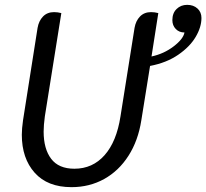

<svg xmlns="http://www.w3.org/2000/svg" viewBox="-20 -760 851 792"><path d="M599 -488 563 -264Q550 -180 510 -117.5Q470 -55 409.5 -21.5Q349 12 275 12Q176 12 123 -47.5Q70 -107 70 -204Q70 -229 75 -264L135 -645Q140 -674 157.5 -692Q175 -710 203 -710Q218 -710 233 -706L165 -280Q160 -243 160 -217Q160 -146 191 -105Q222 -64 287 -64Q362 -64 411.5 -120Q461 -176 477 -280L535 -645Q540 -674 557.5 -692Q575 -710 603 -710Q618 -710 633 -706L605 -527Q656 -538 696 -568.5Q736 -599 741 -626Q719 -626 705 -640.5Q691 -655 691 -677Q691 -706 708.5 -723Q726 -740 752 -740Q778 -740 794.5 -725Q811 -710 811 -686Q811 -648 787 -607.5Q763 -567 715 -534Q667 -501 599 -488Z"/></svg>

Font: Thasadith
Style: Bold Italic
Weight: 700
Italic angle: -9°
Designer: Cadson Demak Co.,Ltd.
Foundry: Cadson Demak Co.,Ltd.
Version: Version 1.000; ttfautohint (v1.6)